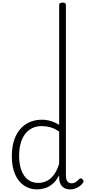

<svg xmlns="http://www.w3.org/2000/svg" viewBox="-20 -1440 668 1477"><path d="M265 17Q210 17 166 -12Q122 -41 96.5 -98Q71 -155 71 -238Q71 -288 80.5 -331Q90 -374 109 -408.5Q128 -443 156 -467.5Q184 -492 221 -505.5Q258 -519 303 -519Q336 -519 368.5 -509.5Q401 -500 435 -480V-1401Q435 -1411 441.5 -1415.5Q448 -1420 461 -1420Q475 -1420 481 -1415.5Q487 -1411 487 -1401V-91Q487 -60 498 -45Q509 -30 531 -30Q541 -30 551 -33.5Q561 -37 570.5 -45Q580 -53 590 -63Q596 -69 602.5 -68Q609 -67 615 -60Q621 -54 622.5 -47.5Q624 -41 619 -34Q608 -19 592 -7.5Q576 4 558 10.5Q540 17 522 17Q493 17 473.5 5.5Q454 -6 444.5 -26.5Q435 -47 435 -75Q435 -79 435 -83.5Q435 -88 435 -92Q412 -47 382.5 -23.5Q353 0 322.5 8.5Q292 17 265 17ZM127 -242Q127 -180 143.5 -133Q160 -86 192.5 -59.5Q225 -33 274 -33Q306 -33 336.5 -46.5Q367 -60 392.5 -92.5Q418 -125 435 -181V-428Q400 -452 367.5 -461Q335 -470 302 -470Q270 -470 243 -460.5Q216 -451 194.5 -432Q173 -413 158 -385.5Q143 -358 135 -322Q127 -286 127 -242Z"/></svg>

Font: Playwrite BE WAL ExtraLight
Style: Regular
Weight: 250
Version: Version 1.002